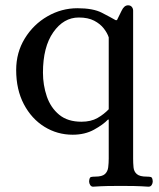

<svg xmlns="http://www.w3.org/2000/svg" viewBox="-20 -496 599 724"><path d="M331 208Q324 208 320 201.5Q316 195 316 188Q317 173 323 171.5Q329 170 339 170Q365 170 375.5 160.5Q386 151 388 135Q390 119 390 102V-45H387Q369 -26 334.5 -7Q300 12 254 12Q196 12 147.5 -18Q99 -48 70 -103Q41 -158 41 -232Q41 -298 73.5 -351Q106 -404 159 -434.5Q212 -465 272 -465Q331 -465 364 -448Q397 -431 416 -420H421Q429 -435 438.5 -455.5Q448 -476 463 -476Q472 -476 477 -470Q482 -464 482 -456V102Q482 119 483.5 135Q485 151 496 160.5Q507 170 533 170Q543 170 549 171.5Q555 173 556 188Q556 195 552 201.5Q548 208 540 208Q511 206 486.5 205.5Q462 205 435 205Q409 205 384.5 205.5Q360 206 331 208ZM287 -37Q323 -37 347.5 -51Q372 -65 390 -84V-355Q385 -371 371.5 -388.5Q358 -406 335 -418Q312 -430 277 -430Q220 -430 181 -374.5Q142 -319 142 -222Q142 -175 156.5 -132.5Q171 -90 203 -63.5Q235 -37 287 -37Z"/></svg>

Font: Alice
Style: Regular
Weight: 400
Designer: Ksenia Yerulevich
Foundry: Cyreal (http://www.cyreal.org/)
Version: Version 2.003; ttfautohint (v1.8.3)